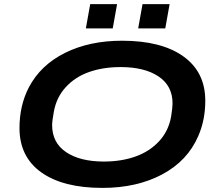

<svg xmlns="http://www.w3.org/2000/svg" viewBox="-20 -896 1058 928"><path d="M395 -758.8 416 -876H545.9L524.9 -758.8ZM647.9 -758.8 668.9 -876H799.8L778.8 -758.8ZM475.1 12.2Q284.7 12.2 179.4 -63Q74.2 -138.2 74.2 -276.9Q74.2 -385.7 119.1 -473.1Q175.8 -581.5 294.2 -640.4Q412.6 -699.2 569.8 -699.2Q760.3 -699.2 866.2 -623.5Q972.2 -547.9 972.2 -409.2Q972.2 -315.4 938 -237.8Q886.2 -118.2 763.7 -53Q641.1 12.2 475.1 12.2ZM481.9 -115.2Q565.9 -115.2 634 -139.2Q702.1 -163.1 748.5 -212.9Q794.9 -262.7 807.1 -333Q814 -376.5 814 -396Q814 -481.4 746.1 -526.6Q678.2 -571.8 563 -571.8Q479 -571.8 411.6 -548.3Q344.2 -524.9 298.6 -475.6Q252.9 -426.3 240.2 -356Q231.9 -309.6 231.9 -292Q231.9 -206.1 299.6 -160.6Q367.2 -115.2 481.9 -115.2Z"/></svg>

Font: Archivo Expanded SemiBold
Style: Italic
Weight: 600
Width: 7
Italic angle: -10°
Designer: Hector Gatti
Foundry: Omnibus-Type
Version: Version 2.001